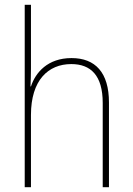

<svg xmlns="http://www.w3.org/2000/svg" viewBox="-20 -780 553 800"><path d="M109 -495V-760H83V0H109V-301C109 -446 181 -513 277 -513C358 -513 408 -466 408 -351V0H434V-353C434 -478 377 -538 278 -538C179 -538 128 -478 109 -420H107C108 -446 109 -464 109 -495Z"/></svg>

Font: Noto Sans Armenian SemiCondensed Thin
Style: Regular
Weight: 100
Width: 4
Designer: Monotype Design Team
Foundry: Monotype Imaging Inc.
Version: Version 2.008